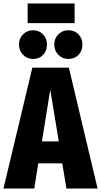

<svg xmlns="http://www.w3.org/2000/svg" viewBox="-35 -1084 581 1104"><path d="M323 -145H185L162 0H-15L151 -695H361L526 0H347ZM303 -271 254 -568 206 -271ZM235 -828Q235 -792 213 -768.5Q191 -745 155 -745Q121 -745 97.5 -769Q74 -793 74 -828Q74 -863 97.5 -886.5Q121 -910 155 -910Q190 -910 212.5 -886.5Q235 -863 235 -828ZM439 -828Q439 -792 416.5 -768.5Q394 -745 358 -745Q324 -745 300.5 -769Q277 -793 277 -828Q277 -863 300.5 -886.5Q324 -910 358 -910Q394 -910 416.5 -886.5Q439 -863 439 -828ZM124 -951V-1064H394V-951Z"/></svg>

Font: Fira Sans Compressed ExtraBold
Style: Regular
Weight: 800
Width: 1
Designer: bBox Type GmbH & Carrois Corporate GbR & Edenspiekermann AG
Foundry: bBox Type GmbH & Carrois Corporate GbR & Edenspiekermann AG
Version: Version 4.301